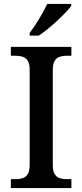

<svg xmlns="http://www.w3.org/2000/svg" viewBox="-20 -951 416 971"><path d="M130 -784V-771H176C232 -807 315 -886 340 -921V-931H219C198 -886 159 -822 130 -784ZM35 0H341V-45H320C280 -45 247 -54 247 -115V-599C247 -660 280 -669 320 -669H341V-714H35V-669H56C97 -669 130 -660 130 -599V-115C130 -54 97 -45 56 -45H35Z"/></svg>

Font: Noto Serif Yezidi Medium
Style: Regular
Weight: 500
Designer: Dalton Maag Ltd
Foundry: Dalton Maag Ltd
Version: Version 1.001